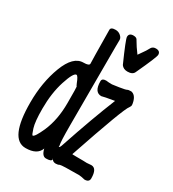

<svg xmlns="http://www.w3.org/2000/svg" viewBox="-184 -836 867 962"><g transform="rotate(30 250.0 -355.5)"><path d="M115 24Q22 24 22 -186Q22 -303 58 -397.5Q94 -492 153 -492Q186 -492 186 -505Q185 -513 183 -699Q183 -715 211 -715Q228 -715 240.5 -704Q253 -693 253 -681Q253 -669 252.5 -643.5Q252 -618 252 -185Q252 -90 257 -72V-64Q263 -64 270 -87Q332 -272 386 -405Q326 -395 314 -391Q273 -391 273 -454Q273 -471 297 -471Q310 -469 331 -469Q335 -469 370 -474.5Q405 -480 410.5 -483.5Q416 -487 433 -487Q458 -482 467 -447Q470 -435 470 -428Q470 -423 464 -414Q444 -392 334 -67Q334 -66 356 -66Q407 -66 418 -65Q425 -65 444 -67Q477 -67 477 -9Q477 13 450 13Q431 8 416 7Q317 7 306 11Q298 16 285 16Q266 16 259 -2L262 6Q260 18 230 18Q207 18 198 -21Q182 24 115 24ZM115 -48Q127 -48 154 -109Q185 -181 185 -276Q185 -371 183.5 -371Q182 -371 176 -385Q162 -422 153 -422Q136 -422 113 -351Q90 -280 90 -189Q90 -114 100.5 -81Q111 -48 115 -48ZM366 -563Q342 -563 330 -580Q277 -699 277 -713Q277 -735 303 -735Q322 -735 327 -722Q343 -694 367 -662V-661L381 -681Q396 -701 407 -722Q415 -735 432 -735Q458 -735 458 -713Q458 -699 404 -583Q396 -563 366 -563Z"/></g></svg>

Font: LXGW WenKai Mono TC
Style: Bold
Weight: 700
Designer: LXGW / Fontworks Inc.
Foundry: LXGW / Fontworks Inc.
Version: Version 1.330